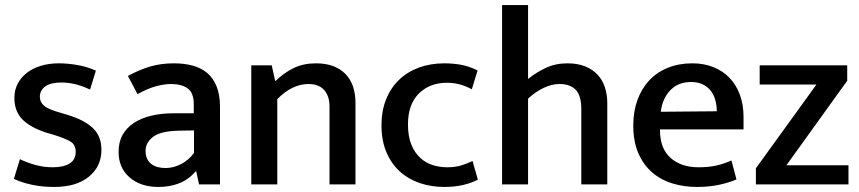

<svg xmlns="http://www.w3.org/2000/svg" viewBox="-20 -731 3406 761"><path d="M337 -376Q305 -391 277.5 -397.5Q250 -404 223 -404Q181 -404 159.5 -388.5Q138 -373 138 -347Q138 -327 154 -312.5Q170 -298 220 -284L250 -275Q315 -255 348.5 -223Q382 -191 382 -137Q382 -71 332 -30.5Q282 10 195 10Q148 10 107.5 1.5Q67 -7 35 -22L59 -100Q88 -86 121 -77Q154 -68 189 -68Q232 -68 256 -83Q280 -98 280 -129Q280 -158 258.5 -170.5Q237 -183 192 -197L161 -206Q98 -227 67.5 -259Q37 -291 37 -343Q37 -374 50 -399Q63 -424 86 -442Q109 -460 141.5 -470Q174 -480 213 -480Q250 -480 288.5 -473Q327 -466 360 -451Z M487 -430Q533 -455 575.5 -467.5Q618 -480 670 -480Q710 -480 743.5 -471Q777 -462 801 -442Q825 -422 838.5 -388.5Q852 -355 852 -307V0H769L758 -51H755Q727 -19 690 -4.5Q653 10 608 10Q537 10 493.5 -28Q450 -66 450 -129Q450 -168 466 -196.5Q482 -225 511 -244Q540 -263 580 -272.5Q620 -282 668 -282H748V-318Q748 -363 724 -380.5Q700 -398 658 -398Q632 -398 599.5 -389.5Q567 -381 525 -358ZM749 -214 686 -213Q615 -211 586 -188Q557 -165 557 -134Q557 -114 563.5 -101Q570 -88 581 -80Q592 -72 606.5 -68.5Q621 -65 636 -65Q667 -65 697.5 -80.5Q728 -96 749 -125Z M1079 0H976V-472H1057L1071 -409Q1106 -443 1144.5 -461.5Q1183 -480 1232 -480Q1307 -480 1348 -439Q1389 -398 1389 -322V0H1286V-309Q1286 -350 1265 -374Q1244 -398 1202 -398Q1170 -398 1138.5 -382.5Q1107 -367 1079 -338Z M1752 -68Q1784 -68 1808.5 -75.5Q1833 -83 1853 -93L1874 -19Q1850 -6 1816 2Q1782 10 1741 10Q1689 10 1643.5 -5.5Q1598 -21 1564.5 -51.5Q1531 -82 1511.5 -128Q1492 -174 1492 -235Q1492 -291 1510 -336.5Q1528 -382 1561 -414Q1594 -446 1640 -463Q1686 -480 1741 -480Q1772 -480 1803.5 -475Q1835 -470 1873 -452L1850 -377Q1803 -403 1752 -403Q1683 -403 1640 -360Q1597 -317 1597 -238Q1597 -190 1610.5 -157.5Q1624 -125 1646 -105Q1668 -85 1695.5 -76.5Q1723 -68 1752 -68Z M2073 0H1970V-711H2073V-418Q2105 -444 2143.5 -462Q2182 -480 2229 -480Q2269 -480 2299 -468Q2329 -456 2348.5 -435Q2368 -414 2377.5 -385Q2387 -356 2387 -322V0H2284V-299Q2284 -352 2262 -375Q2240 -398 2198 -398Q2167 -398 2134.5 -382.5Q2102 -367 2073 -340Z M2927 -218H2596V-214Q2596 -142 2638 -105Q2680 -68 2749 -68Q2787 -68 2817.5 -74.5Q2848 -81 2879 -95L2899 -20Q2870 -7 2830 1.5Q2790 10 2742 10Q2691 10 2645 -4Q2599 -18 2564.5 -48Q2530 -78 2510 -124Q2490 -170 2490 -234Q2490 -289 2506.5 -334.5Q2523 -380 2553.5 -412.5Q2584 -445 2627.5 -462.5Q2671 -480 2724 -480Q2770 -480 2807.5 -465Q2845 -450 2871.5 -422.5Q2898 -395 2912.5 -355.5Q2927 -316 2927 -268ZM2821 -290Q2821 -314 2815 -335Q2809 -356 2797 -371.5Q2785 -387 2765.5 -396.5Q2746 -406 2719 -406Q2669 -406 2637.5 -374Q2606 -342 2599 -288Z M3338 -411 3097 -76H3343V0H2976V-64L3216 -396H2991V-472H3338Z"/></svg>

Font: Mukta Vaani Medium
Style: Regular
Weight: 500
Designer: Noopur Datye, Girish Dalvi, Yashodeep Gholap, Pallavi Karambelkar
Foundry: Ek Type
Version: Version 2.538;PS 1.000;hotconv 16.6.51;makeotf.lib2.5.65220;